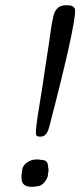

<svg xmlns="http://www.w3.org/2000/svg" viewBox="-20 -718 325 740"><path d="M269.5 -677.2Q269.5 -611.3 169.9 -229.5Q160.2 -191.4 137.2 -191.4H132.3Q118.2 -191.4 118.2 -204.6Q118.2 -229.5 130.4 -302.7Q142.6 -376 144.8 -392.6Q147 -409.2 149.4 -424.6Q151.9 -439.9 154.1 -456.5Q156.2 -473.1 162.4 -510Q168.5 -546.9 173.3 -584.5Q178.2 -622.1 185.5 -654.8Q195.3 -697.8 233.4 -697.8H238.8Q269.5 -697.8 269.5 -677.2ZM101.1 2Q63 2 63 -31.7V-45.4L64.9 -57.1Q64.9 -76.7 81.8 -90.1Q98.6 -103.5 121.1 -103.5H126.5L140.1 -101.6Q165.5 -101.6 165.5 -74.7L167 -64.9V-60.1L165 -45.9Q165 -32.7 151.9 -16.4Q138.7 0 122.1 0Q118.2 1 116.7 1L108.4 2Z"/></svg>

Font: Averia Libre Light
Style: Italic
Weight: 300
Italic angle: -8.5°
Version: Version 1.002